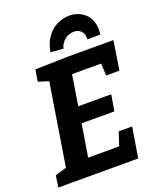

<svg xmlns="http://www.w3.org/2000/svg" viewBox="-167 -1028 933 1129"><g transform="rotate(-20 299.5 -464.0)"><path d="M489 -523 485 -599H303L273 -409H479L462 -308H257L224 -105H418L446 -189H530L499 0H-1L10 -73L81 -94L163 -606L98 -626L110 -699L317 -704H600L572 -523ZM541 -790Q541 -781 539 -761L458 -760Q460 -795 442.5 -812.5Q425 -830 398 -830Q367 -830 341 -810Q315 -790 307 -757L228 -763Q236 -816 262.5 -853.5Q289 -891 326.5 -909.5Q364 -928 404 -928Q462 -928 501.5 -891.5Q541 -855 541 -790Z"/></g></svg>

Font: Bitter Pro
Style: Bold Italic
Weight: 700
Italic angle: -9°
Designer: Sol Matas, and Bitter project Authors
Foundry: Sol Matas
Version: Version 1.010